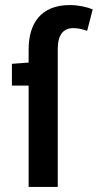

<svg xmlns="http://www.w3.org/2000/svg" viewBox="-20 -738 386 758"><path d="M27 -400H93V0H208V-544C208 -601 230 -627 270 -627C287 -627 306 -623 324 -616L346 -701C324 -710 291 -718 256 -718C140 -718 93 -644 93 -542V-491L27 -486Z"/></svg>

Font: DAIFUKU Sans Semibold
Style: Regular
Weight: 600
Designer: Original font ‘Source Sans 3’ : Paul D. Hunt
Foundry: Daifuku
Version: Version 1.000